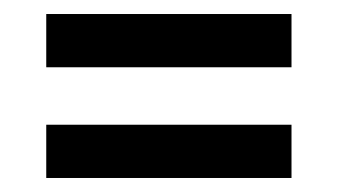

<svg xmlns="http://www.w3.org/2000/svg" viewBox="-20 -414 482 274"><path d="M46 -394H396V-318H46ZM46 -236H396V-160H46Z"/></svg>

Font: Cabin
Style: Regular
Weight: 400
Designer: Pablo Impallari
Foundry: Pablo Impallari. http://www.impallari.com Igino Marini. http://www.ikern.com
Version: Version 2.200